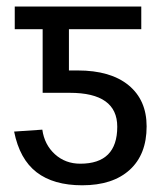

<svg xmlns="http://www.w3.org/2000/svg" viewBox="-20 -548 498 578"><path d="M333 -166.5Q333 -268.6 189.9 -268.6H108.4V-460H24.4V-528.3H405.3V-460H187.5V-335.9H213.9Q313 -335.9 367.2 -291.3Q421.4 -246.6 421.4 -167.5Q421.4 -83 370.4 -36.6Q319.3 9.8 227.5 9.8Q141.1 9.8 90.1 -29.5Q39.1 -68.8 22.5 -151.9L107.4 -157.7Q113.8 -112.3 145.3 -83.7Q176.8 -55.2 221.7 -55.2Q333 -55.2 333 -166.5Z"/></svg>

Font: Liberation Sans
Style: Regular
Weight: 400
Designer: Steve Matteson
Foundry: Ascender Corporation
Version: Version 2.00.1